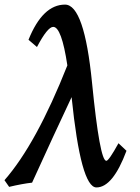

<svg xmlns="http://www.w3.org/2000/svg" viewBox="-22 -800 614 842"><path d="M400.9 22Q332.5 22 292 -374Q215.3 -211.4 118.7 1Q75.2 5.9 18.1 19.5L-2.4 -9.8Q137.2 -168.9 273.4 -513.2Q248 -682.1 211.4 -682.1Q186.5 -682.1 140.1 -593.8L103 -625.5Q165 -779.8 263.2 -779.8Q347.7 -779.8 381.6 -437.3Q415.5 -94.7 444.3 -94.7Q455.1 -94.7 497.6 -171.9L532.7 -138.7Q472.7 22 400.9 22Z"/></svg>

Font: Kelvinch
Style: Bold Italic
Weight: 700
Italic angle: -10°
Designer: Paul James Miller
Foundry: High-Logic / Made with FontCreator
Version: Version 3.30 September 23, 2016